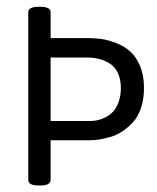

<svg xmlns="http://www.w3.org/2000/svg" viewBox="-20 -551 468 572"><path d="M94.3 1.6Q64.2 1.6 64.2 -15.5V-514.5Q64.2 -530.7 94.3 -530.7H100.7Q130.8 -530.7 130.8 -514.5V-437.6H240.2Q262.8 -437.6 283.4 -434.6Q304 -431.6 327.8 -422.1Q351.6 -412.6 368.8 -396.9Q386 -381.3 397.5 -353.5Q409 -325.8 409 -288.9Q409 -256 400.1 -229.5Q391.2 -202.9 375.9 -186.7Q360.7 -170.4 343.6 -159.1Q326.6 -147.8 307.2 -142.5Q287.8 -137.1 274.1 -135.2Q260.4 -133.2 248.5 -133.2H130.8V-15.5Q130.8 1.6 100.7 1.6ZM130.8 -190.6H249.3Q259.6 -190.6 270.3 -192.8Q281 -195 294.1 -201.5Q307.2 -208.1 316.9 -218.4Q326.6 -228.7 333.3 -246.9Q340.1 -265.2 340.1 -288.9Q340.1 -315.5 330.8 -334.3Q321.4 -353.2 305.8 -362.5Q290.1 -371.8 273.7 -375.7Q257.2 -379.7 238.6 -379.7H130.8Z"/></svg>

Font: Jaldi
Style: Regular
Weight: 400
Designer: Pablo Cosgaya and Nicolas Silva
Foundry: Omnibus-Type
Version: Version 1.001;PS 001.001;hotconv 1.0.70;makeotf.lib2.5.58329